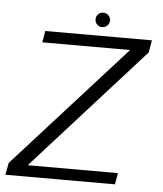

<svg xmlns="http://www.w3.org/2000/svg" viewBox="-62 -729 657 773"><g transform="rotate(5 266.0 -342.0)"><path d="M-11.5 0H431L439.5 -46H76L76.5 -48L520.5 -541L529 -590.5H98L90 -544H445L444.5 -543.5L-2.5 -48.5ZM324.5 -626Q337 -626 345.5 -634.8Q354 -643.5 354 -655.5Q354 -667.5 345.2 -676Q336.5 -684.5 325 -684.5Q313 -684.5 304.2 -676Q295.5 -667.5 295.5 -655.5Q295.5 -643 304 -634.5Q312.5 -626 324.5 -626Z"/></g></svg>

Font: Anybody SemiExpanded Light
Style: Italic
Weight: 300
Width: 6
Italic angle: -10°
Version: Version 1.113;gftools[0.9.25]